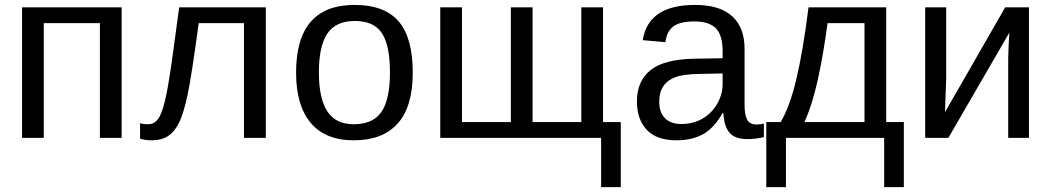

<svg xmlns="http://www.w3.org/2000/svg" viewBox="-20 -558 4253 777"><path d="M472.2 -528.3V0H384.3V-464.4H157.2V0H69.3V-528.3Z M967.3 0V-464.4H784.2Q755.4 -251.5 739.7 -177Q724.1 -102.5 706.1 -64.5Q688 -26.4 661.4 -8.3Q634.8 9.8 592.8 9.8Q568.4 9.8 546.9 3.4V-59.6Q559.1 -55.2 580.1 -55.2Q606.9 -55.2 623.3 -82Q639.6 -108.9 653.1 -174.8Q666.5 -240.7 683.6 -369.6L705.1 -528.3H1055.7V0Z M1650.4 -264.6Q1650.4 -126 1589.4 -58.1Q1528.3 9.8 1412.1 9.8Q1296.4 9.8 1237.3 -60.8Q1178.2 -131.3 1178.2 -264.6Q1178.2 -538.1 1415 -538.1Q1536.1 -538.1 1593.3 -471.4Q1650.4 -404.8 1650.4 -264.6ZM1558.1 -264.6Q1558.1 -374 1525.6 -423.6Q1493.2 -473.1 1416.5 -473.1Q1339.4 -473.1 1304.9 -422.6Q1270.5 -372.1 1270.5 -264.6Q1270.5 -160.2 1304.4 -107.7Q1338.4 -55.2 1411.1 -55.2Q1490.2 -55.2 1524.2 -106Q1558.1 -156.7 1558.1 -264.6Z M1761.7 0V-528.3H1849.6V-64H2047.4V-528.3H2135.3V-64H2332.5V-528.3H2420.4V-64H2492.2V199.2H2412.6V0Z M2717.3 9.8Q2637.7 9.8 2597.7 -32.2Q2557.6 -74.2 2557.6 -147.5Q2557.6 -229.5 2611.6 -273.4Q2665.5 -317.4 2785.6 -320.3L2904.3 -322.3V-351.1Q2904.3 -415.5 2877 -443.4Q2849.6 -471.2 2791 -471.2Q2731.9 -471.2 2705.1 -451.2Q2678.2 -431.2 2672.9 -387.2L2581.1 -395.5Q2603.5 -538.1 2793 -538.1Q2892.6 -538.1 2942.9 -492.4Q2993.2 -446.8 2993.2 -360.4V-132.8Q2993.2 -93.8 3003.4 -74Q3013.7 -54.2 3042.5 -54.2Q3055.2 -54.2 3071.3 -57.6V-2.9Q3038.1 4.9 3003.4 4.9Q2954.6 4.9 2932.4 -20.8Q2910.2 -46.4 2907.2 -101.1H2904.3Q2870.6 -40.5 2825.9 -15.4Q2781.2 9.8 2717.3 9.8ZM2737.3 -56.2Q2785.6 -56.2 2823.2 -78.1Q2860.8 -100.1 2882.6 -138.4Q2904.3 -176.8 2904.3 -217.3V-260.7L2808.1 -258.8Q2746.1 -257.8 2714.1 -246.1Q2682.1 -234.4 2665 -210Q2647.9 -185.5 2647.9 -146Q2647.9 -103 2671.1 -79.6Q2694.3 -56.2 2737.3 -56.2Z M3478.5 -464.4H3329.1Q3311 -331.5 3289.1 -233.2Q3267.1 -134.8 3235.8 -64H3478.5ZM3637.7 199.2H3558.1V0H3160.6V199.2H3081.1V-64H3139.2Q3175.8 -125 3202.6 -237.3Q3229.5 -349.6 3252 -528.3H3566.4V-64H3637.7Z M3809.1 -528.3V-239.3L3804.2 -104L4047.9 -528.3H4144V0H4060.1V-322.3Q4060.1 -339.8 4061.8 -375.5Q4063.5 -411.1 4064.9 -426.3L3817.9 0H3724.1V-528.3Z"/></svg>

Font: Arial
Style: Regular
Weight: 400
Designer: Steve Matteson
Foundry: Ascender Corporation
Version: Version 2.00.3